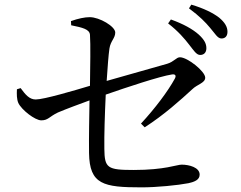

<svg xmlns="http://www.w3.org/2000/svg" viewBox="-20 -818 1040 828"><path d="M796 -625C815 -601 827 -581 843 -581C860 -581 870 -592 870 -610C870 -629 862 -646 837 -669C810 -693 770 -715 717 -734L705 -717C749 -683 776 -651 796 -625ZM886 -698C907 -674 918 -652 935 -652C951 -652 961 -662 961 -681C961 -702 950 -721 925 -742C899 -762 859 -782 805 -798L795 -782C842 -747 866 -722 886 -698ZM69 -438 53 -433C52 -412 52 -390 59 -374C73 -344 131 -299 158 -299C188 -299 192 -315 230 -333C268 -349 322 -369 366 -385C365 -317 363 -223 364 -158C366 -22 426 -10 591 -10C655 -10 747 -19 793 -28C820 -34 841 -43 841 -65C841 -96 796 -108 763 -108C743 -108 691 -85 557 -85C443 -85 431 -93 430 -176C429 -235 432 -325 436 -410C525 -441 669 -489 722 -497C736 -499 741 -492 734 -479C704 -424 649 -351 588 -285L604 -269C687 -322 760 -388 809 -433C830 -454 865 -460 865 -483C865 -510 789 -571 756 -571C740 -571 731 -552 701 -543L440 -469C444 -530 448 -582 452 -609C457 -642 477 -653 477 -678C477 -704 409 -744 367 -744C345 -744 317 -738 286 -727L287 -709C336 -699 366 -692 368 -668C371 -628 369 -529 368 -448C298 -427 169 -389 134 -389C106 -389 89 -411 69 -438Z"/></svg>

Font: Noto Serif CJK SC Medium
Style: Regular
Weight: 500
Designer: Ryoko NISHIZUKA 西塚涼子 (kana & ideographs); Frank Grießhammer (Latin, Greek & Cyrillic); Wenlong ZHANG 张文龙 (bopomofo); San
Foundry: Adobe
Version: Version 2.001;hotconv 1.1.0;makeotfexe 2.6.0